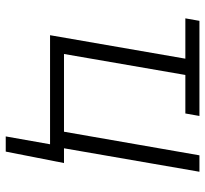

<svg xmlns="http://www.w3.org/2000/svg" viewBox="-43 -525 725 679"><g transform="rotate(90 319.5 -185.5)"><path d="M187.5 -478.5H44.9L53.7 -528.3H390.1L381.3 -478.5H245.1L170.9 -49.3H445.8L529.3 -528.3H587.4L504.4 -49.3H556.6L516.1 156.7H462.4L490.2 0H104.5Z"/></g></svg>

Font: RobotoInd Light
Style: Italic
Weight: 300
Italic angle: -12°
Designer: Google
Version: Version 2.001151; 2014